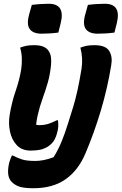

<svg xmlns="http://www.w3.org/2000/svg" viewBox="-20 -790 646 1020"><path d="M290 -617Q268 -614 244.5 -612.5Q221 -611 201 -611Q156 -611 138 -635.5Q120 -660 135 -714L149 -764Q171 -767 195.5 -768.5Q220 -770 239 -770Q327 -770 303 -669ZM588 -617Q566 -614 542.5 -612.5Q519 -611 499 -611Q454 -611 436 -635.5Q418 -660 433 -714L447 -764Q469 -767 493.5 -768.5Q518 -770 537 -770Q625 -770 601 -669ZM162 -550Q194 -550 213 -541Q232 -532 241 -515Q249 -502 251 -483.5Q253 -465 251 -444Q246 -393 233.5 -350Q221 -307 206 -266Q191 -225 180 -177Q177 -164 175 -151Q173 -138 172 -127Q177 -126 181.5 -125.5Q186 -125 190 -125Q213 -125 233.5 -131Q254 -137 282 -151H288Q290 -135 289.5 -118.5Q289 -102 282 -79Q274 -52 262.5 -37Q251 -22 234 -11Q214 1 193 5.5Q172 10 143 10Q96 10 69 -19Q42 -48 33 -91.5Q24 -135 31 -177Q42 -246 63 -306.5Q84 -367 93 -424Q97 -453 96 -481Q95 -509 87 -537Q103 -543 119 -546.5Q135 -550 162 -550ZM482 -550Q541 -550 560 -519.5Q579 -489 571 -444Q551 -321 515.5 -202Q480 -83 433 27Q395 116 327.5 163Q260 210 157 210Q98 210 72.5 197.5Q47 185 36 169Q24 152 23 127.5Q22 103 29 74Q32 63 35.5 54Q39 45 43 36H47Q73 49 97 57Q121 65 168 65Q188 65 212 60.5Q236 56 265 45Q290 4 307 -37.5Q324 -79 340 -130Q356 -180 368.5 -221Q381 -262 391.5 -309.5Q402 -357 413 -424Q422 -481 407 -537Q423 -543 439 -546.5Q455 -550 482 -550Z"/></svg>

Font: Recursive Sn Csl St XBd
Style: Italic
Weight: 800
Italic angle: -15°
Version: Version 1.079;hotconv 1.0.112;makeotfexe 2.5.65598; ttfautoh